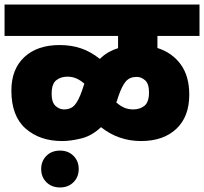

<svg xmlns="http://www.w3.org/2000/svg" viewBox="-20 -642 897 844"><path d="M0 -484V-622H857V-484H672V-431Q736 -411 774 -359.5Q812 -308 812 -226Q812 -129 755 -75.5Q698 -22 600 -22Q501 -22 424 -83Q384 -45 337.5 -33.5Q291 -22 253 -22Q155 -22 92.5 -77Q30 -132 30 -244Q30 -338 87 -391Q144 -444 242 -444Q293 -444 336 -429.5Q379 -415 419 -383Q437 -401 457.5 -412.5Q478 -424 499 -430V-484ZM207 -229Q207 -192 224 -176.5Q241 -161 261 -161Q292 -161 309 -181Q326 -201 341 -245L349 -269Q350 -272 351 -274Q334 -289 316 -297Q298 -305 276 -305Q247 -305 227 -289Q207 -273 207 -229ZM493 -196Q492 -193 491 -192Q509 -176 526.5 -168.5Q544 -161 566 -161Q595 -161 615 -177Q635 -193 635 -236Q635 -274 618 -289Q601 -304 581 -304Q550 -304 533 -284Q516 -264 501 -220ZM161 101Q161 66 184 43Q207 20 244 20Q280 20 303 43Q326 66 326 101Q326 136 303 159Q280 182 244 182Q207 182 184 159Q161 136 161 101Z"/></svg>

Font: Noto Sans Devanagari UI Black
Style: Regular
Weight: 900
Designer: Jelle Bosma - Monotype Design Team
Foundry: Monotype Imaging Inc.
Version: Version 2.003; ttfautohint (v1.8.4.7-5d5b)